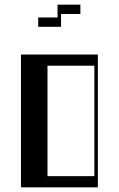

<svg xmlns="http://www.w3.org/2000/svg" viewBox="-20 -804 510 824"><path d="M70 -570H400V0H70ZM385 -48V-522H183.8V-48ZM144 -729H227V-784H325V-744H242V-689H144Z"/></svg>

Font: Facade Sud
Style: Regular
Weight: 100
Designer: Éléonore Fines
Foundry: Velvetyne Type Foundry
Version: Version 1.001;Glyphs 3.2 (3202)